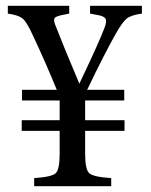

<svg xmlns="http://www.w3.org/2000/svg" viewBox="-20 -643 523 663"><path d="M470 -623H291V-596L318 -591C333.3 -588.3 342.3 -583.7 345 -577C345.8 -574.9 346.2 -572.5 346.2 -569.7C346.2 -563.4 344.2 -555.2 340 -545C329.3 -515.7 300.7 -452 254 -354C217.3 -440.7 189.3 -509 170 -559C166 -569.7 165.7 -577 169 -581C172.3 -585 180.7 -588.3 194 -591L219 -596V-623H7V-596C31 -592.7 47.8 -587.2 57.5 -579.5C67.2 -571.8 78.7 -553.3 92 -524C121.3 -462 149.3 -398.3 176 -333H56V-296H186V-259V-228H55V-191H186V-112C186 -76 181.5 -53.7 172.5 -45C163.5 -36.3 138.7 -30.7 98 -28V0H364V-28C322.7 -30.7 297.3 -36.3 288 -45C278.7 -53.7 274 -76 274 -112V-191H410V-228H274V-265V-296H409V-333H281C322.3 -419 355 -483 379 -525C394.3 -552.3 407 -570.2 417 -578.5C427 -586.8 444.7 -592.7 470 -596Z"/></svg>

Font: Ponomar Unicode
Style: Regular
Weight: 400
Version: 1.3